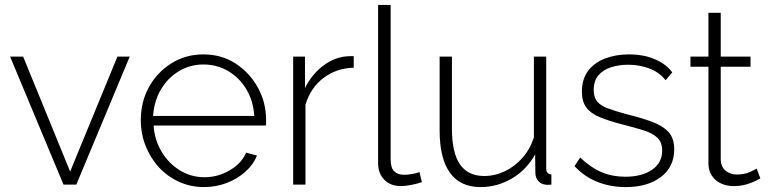

<svg xmlns="http://www.w3.org/2000/svg" viewBox="-20 -750 3119 780"><path d="M238 0 21 -520H74L265 -53L457 -520H507L290 0Z M809 10Q754 10 707 -11.5Q660 -33 625.5 -70.5Q591 -108 571.5 -157.5Q552 -207 552 -262Q552 -336 585 -396Q618 -456 676 -492.5Q734 -529 806 -529Q880 -529 937 -492Q994 -455 1027.5 -394.5Q1061 -334 1061 -262Q1061 -256 1061 -250Q1061 -244 1060 -240H604Q608 -181 637 -133Q666 -85 711.5 -57.5Q757 -30 811 -30Q865 -30 913 -58Q961 -86 980 -130L1024 -118Q1009 -81 976.5 -52Q944 -23 900.5 -6.5Q857 10 809 10ZM602 -279H1013Q1009 -340 981 -387Q953 -434 907.5 -461Q862 -488 807 -488Q752 -488 707 -461Q662 -434 634 -387Q606 -340 602 -279Z M1417 -475Q1347 -473 1294.5 -433.5Q1242 -394 1221 -325V0H1171V-520H1219V-392Q1246 -447 1291 -481.5Q1336 -516 1386 -521Q1396 -522 1404 -522Q1412 -522 1417 -522Z M1516 -730H1567V-103Q1567 -67 1582 -53.5Q1597 -40 1621 -40Q1637 -40 1654 -43Q1671 -46 1684 -51L1694 -10Q1677 -4 1652 1Q1627 6 1609 6Q1567 6 1541.5 -19.5Q1516 -45 1516 -88Z M1766 -220V-520H1816V-227Q1816 -130 1848.5 -82.5Q1881 -35 1947 -35Q1991 -35 2031.5 -54.5Q2072 -74 2103 -109.5Q2134 -145 2149 -192V-520H2199V-66Q2199 -54 2204.5 -48Q2210 -42 2220 -41V0Q2210 1 2204.5 1Q2199 1 2195 0Q2178 -2 2167 -14.5Q2156 -27 2155 -45L2154 -123Q2120 -61 2060.5 -25.5Q2001 10 1932 10Q1850 10 1808 -48Q1766 -106 1766 -220Z M2522 10Q2460 10 2407 -11Q2354 -32 2314 -75L2337 -110Q2380 -69 2424 -50.5Q2468 -32 2520 -32Q2587 -32 2628.5 -60Q2670 -88 2670 -138Q2670 -172 2650.5 -190.5Q2631 -209 2594.5 -220.5Q2558 -232 2506 -245Q2453 -259 2416.5 -274Q2380 -289 2362 -313Q2344 -337 2344 -378Q2344 -429 2369.5 -462.5Q2395 -496 2438.5 -512.5Q2482 -529 2535 -529Q2596 -529 2641.5 -509Q2687 -489 2711 -456L2684 -424Q2659 -456 2619 -471.5Q2579 -487 2531 -487Q2495 -487 2463 -477Q2431 -467 2411.5 -444.5Q2392 -422 2392 -384Q2392 -354 2406.5 -337Q2421 -320 2450 -309.5Q2479 -299 2522 -287Q2583 -272 2627 -256Q2671 -240 2695 -214.5Q2719 -189 2719 -143Q2719 -72 2665 -31Q2611 10 2522 10Z M3069 -25Q3064 -23 3049 -15Q3034 -7 3011 -0.5Q2988 6 2960 6Q2933 6 2909.5 -4.5Q2886 -15 2872 -36Q2858 -57 2858 -87V-479H2785V-520H2858V-698H2908V-520H3029V-479H2908V-99Q2910 -70 2929 -55.5Q2948 -41 2973 -41Q3004 -41 3027 -51.5Q3050 -62 3054 -65Z"/></svg>

Font: Raleway Thin Light
Style: Regular
Weight: 300
Version: Version 4.026